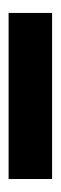

<svg xmlns="http://www.w3.org/2000/svg" viewBox="131 -903 140 442"><g transform="rotate(90 201.0 -682.0)"><path d="M9.8 -631.8V-731.9H392.1V-631.8Z"/></g></svg>

Font: Poppins SemiBold
Style: Regular
Weight: 600
Designer: Ninad Kale (Devanagari), Jonny Pinhorn (Latin)
Foundry: Indian Type Foundry
Version: 4.004